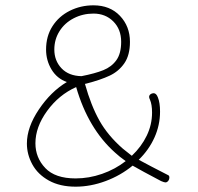

<svg xmlns="http://www.w3.org/2000/svg" viewBox="-20 -713 744 721"><path d="M616 -47Q616 -39 611.5 -33.5Q607 -28 601 -28Q597 -28 585 -33Q511 -72 478 -91Q433 -54 376.5 -33Q320 -12 264 -12Q205 -12 163.5 -35Q122 -58 101.5 -95.5Q81 -133 81 -174Q81 -235 126 -302Q171 -369 231 -405Q194 -418 173.5 -452Q153 -486 153 -527Q153 -577 177 -614.5Q201 -652 242 -672.5Q283 -693 331 -693Q393 -693 430.5 -653.5Q468 -614 468 -556Q468 -506 447 -475.5Q426 -445 392 -429Q358 -413 304 -399L299 -398Q322 -316 353.5 -260Q385 -204 441 -155Q466 -135 475 -128Q511 -162 531 -203.5Q551 -245 551 -290Q551 -321 543 -339Q540 -345 540 -349Q540 -355 545 -359Q550 -363 557 -363Q567 -363 573 -347Q581 -327 581 -294Q581 -243 560 -196.5Q539 -150 501 -113Q547 -88 610 -56Q616 -54 616 -47ZM286 -427Q337 -437 368 -449.5Q399 -462 417 -487Q435 -512 435 -556Q435 -603 405.5 -632.5Q376 -662 331 -662Q291 -662 257 -644.5Q223 -627 203.5 -596Q184 -565 184 -527Q184 -485 211 -456.5Q238 -428 286 -427ZM452 -108Q428 -125 412 -140Q311 -230 266 -386Q201 -357 157 -296.5Q113 -236 113 -175Q113 -121 150 -82Q187 -43 264 -43Q314 -43 363 -60Q412 -77 452 -108Z"/></svg>

Font: Mali ExtraLight
Style: Italic
Weight: 275
Italic angle: -10°
Version: Version 1.000; ttfautohint (v1.6)